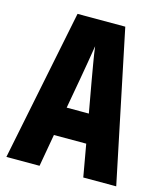

<svg xmlns="http://www.w3.org/2000/svg" viewBox="-108 -797 746 878"><g transform="rotate(15 265.0 -358.0)"><path d="M5 0 150 -716H376L525 0H369L342 -153H189L162 0ZM239 -434 213 -289H318L292 -434Q286 -469 278 -515Q270 -561 266 -594Q261 -561 253 -515Q245 -469 239 -434Z"/></g></svg>

Font: Noto Sans Mono Condensed Black
Style: Regular
Weight: 900
Width: 3
Designer: Monotype Design Team
Foundry: Monotype Imaging Inc.
Version: Version 2.014